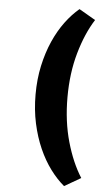

<svg xmlns="http://www.w3.org/2000/svg" viewBox="-65 -880 631 1109"><g transform="rotate(5 250.0 -325.0)"><path d="M140 -325Q140 -414 157 -492Q174 -570 203 -635.5Q232 -701 270 -752Q308 -803 350 -838L445 -783Q392 -700 358.5 -582.5Q325 -465 325 -325Q325 -185 358.5 -67.5Q392 50 445 133L350 188Q308 153 270 102Q232 51 203 -14.5Q174 -80 157 -158Q140 -236 140 -325Z"/></g></svg>

Font: OA Gothic ExtraBold
Style: Regular
Weight: 800
Designer: Choi Chi-young, Lee Jaesang, Lee Juhyun, Han Dohee
Foundry: DDUNGSANG CORP.
Version: Version 1.000;Build 20210203